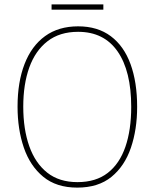

<svg xmlns="http://www.w3.org/2000/svg" viewBox="-20 -896 705 875"><path d="M605 -409Q605 -306 576.5 -222.5Q548 -139 488 -90Q428 -41 332 -41Q237 -41 177 -90.5Q117 -140 88.5 -223.5Q60 -307 60 -410Q60 -522 92 -604.5Q124 -687 185.5 -731.5Q247 -776 336 -776Q425 -776 485 -731Q545 -686 575 -603.5Q605 -521 605 -409ZM86 -410Q86 -307 113.5 -229.5Q141 -152 195.5 -109Q250 -66 333 -66Q417 -66 471 -108Q525 -150 551.5 -227Q578 -304 578 -409Q578 -572 516 -661.5Q454 -751 336 -751Q252 -751 196.5 -708Q141 -665 113.5 -588.5Q86 -512 86 -410ZM451 -876V-852H215V-876Z"/></svg>

Font: Noto Sans Tamil UI SemiCondensed Thin
Style: Regular
Weight: 100
Width: 4
Designer: Jelle Bosma - Monotype Design Team
Foundry: Monotype Imaging Inc.
Version: Version 2.004; ttfautohint (v1.8.4.7-5d5b)